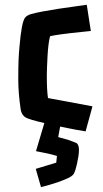

<svg xmlns="http://www.w3.org/2000/svg" viewBox="-20 -520 430 805"><path d="M97.7 -22.9Q70.8 -31.7 66.4 -63.5Q56.6 -130.9 56.6 -186.8Q56.6 -242.7 57.9 -269.8Q59.1 -296.9 61.5 -322.3Q70.3 -428.2 85.4 -446.3Q93.3 -456.1 111.1 -461.2Q128.9 -466.3 158.9 -471.9Q189 -477.5 222.4 -482.7Q255.9 -487.8 288.3 -492.2Q320.8 -496.6 343.8 -500L360.8 -390.1L323.2 -386.2Q218.8 -375.5 189.9 -368.2Q182.1 -337.9 179.2 -283.2Q176.3 -228.5 176.3 -203.1Q176.3 -140.1 181.2 -108.9L367.7 -74.2L338.9 30.8Q298.8 24.4 263.7 17.1L204.6 4.9Q124.5 -12.7 97.7 -22.9ZM218.8 133.8Q183.1 123 130.9 113.8L170.9 -21L239.7 -31.2L224.1 54.7Q248.5 61 264.2 65.9L287.1 74.2Q301.8 79.1 304.7 83.5Q307.6 87.9 309.1 92.8Q311 98.6 311 109.4Q311 120.1 308.8 135.3Q306.6 150.4 303.2 165Q295.4 199.7 288.8 209.5Q282.2 219.2 264.2 227.3Q246.1 235.4 224.6 243.2Q187.5 255.9 151.9 264.6L129.9 188Q157.2 180.2 176.8 173.8L215.8 162.1Z"/></svg>

Font: Passero One
Style: Regular
Weight: 400
Designer: Viktoriya Grabowska
Foundry: Viktoriya Grabowska
Version: Version 1.003